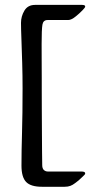

<svg xmlns="http://www.w3.org/2000/svg" viewBox="-20 -626 399 768"><path d="M147.9 121.1Q103 121.1 84.5 101.8Q65.9 82.5 65.9 36.6Q65.9 -20.5 68.1 -95.2Q70.3 -169.9 70.3 -272.9Q70.3 -322.8 68.8 -374.3Q67.4 -425.8 65.7 -468.8Q64 -511.7 64 -534.7Q64 -560.5 77.6 -583.5Q91.3 -606.4 120.1 -606.4H308.1Q320.8 -606.4 320.8 -600.1Q320.8 -595.7 310.5 -585.4Q297.4 -571.8 282.7 -560.1Q265.1 -545.9 252.9 -545.9H170.4Q152.8 -545.9 149.7 -527.3Q146.5 -508.8 146.5 -449.7Q146.5 -418 146.7 -381.8Q147 -345.7 147 -314.2Q147 -282.7 147 -264.2Q147 -233.4 147.2 -189.7Q147.5 -146 147.7 -101.1Q147.9 -56.2 148.2 -19.5Q148.4 17.1 148.9 34.2Q148.9 47.9 155.5 54Q162.1 60.1 171.4 60.1H305.7Q320.8 60.1 320.8 67.4Q320.8 70.8 317.6 73.7Q314.5 76.7 310.1 81.1Q301.3 89.8 294.4 95.7Q287.6 101.6 279.8 106.9Q271 113.8 261.5 117.4Q252 121.1 238.8 121.1Z"/></svg>

Font: David Libre Medium
Style: Regular
Weight: 500
Designer: Ismar David, J. Victor Gaultney, Annie Olsen and Meir Sadan
Foundry: Monotype Imaging Inc. & SIL International
Version: Version 1.100; ttfautohint (v1.8.4.7-5d5b)